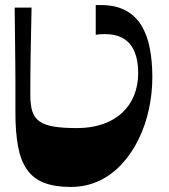

<svg xmlns="http://www.w3.org/2000/svg" viewBox="-20 -730 669 760"><path d="M259 10Q197 10 154.5 -6.5Q112 -23 87 -58.5Q62 -94 51.5 -150Q41 -206 41 -285Q41 -315 41 -344Q41 -373 41 -406Q41 -439 40.5 -480.5Q40 -522 39.5 -576Q39 -630 38 -700H105Q103 -613 101.5 -526.5Q100 -440 100 -353Q100 -314 108 -289Q116 -264 136.5 -249.5Q157 -235 193 -229Q229 -223 285 -223Q342 -223 387.5 -239Q433 -255 464 -284Q495 -313 511 -353Q527 -393 527 -441Q527 -491 512.5 -525.5Q498 -560 468.5 -577.5Q439 -595 396 -595Q387 -595 378 -594.5Q369 -594 359 -592V-710Q364 -710 368.5 -710Q373 -710 378 -710Q437 -710 476.5 -689Q516 -668 539.5 -629.5Q563 -591 573 -539Q583 -487 583 -424Q583 -361 569.5 -298Q556 -235 529 -179.5Q502 -124 462.5 -81Q423 -38 372 -14Q321 10 259 10Z"/></svg>

Font: Ojuju ExtraLight
Style: Bold
Weight: 700
Version: Version 1.000